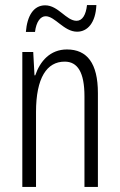

<svg xmlns="http://www.w3.org/2000/svg" viewBox="-20 -737 472 757"><path d="M82 -611H118C123 -652 140 -673 160 -673C197 -673 232 -612 284 -612C325 -612 357 -647 360 -717H323C319 -679 305 -655 282 -655C241 -655 210 -716 158 -716C112 -716 87 -674 82 -611ZM244 -542C178 -542 138 -496 119 -440H116L111 -532H68V0H122V-295C122 -431 165 -494 235 -494C286 -494 313 -452 313 -357V0H366V-370C366 -488 323 -542 244 -542Z"/></svg>

Font: Noto Sans Arabic ExtCond Light
Style: Regular
Weight: 300
Width: 2
Designer: Monotype Design Team, Nadine Chahine, Nizar Qandah and Khaled Hosny
Foundry: Monotype Imaging Inc.
Version: Version 2.012